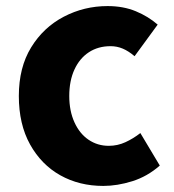

<svg xmlns="http://www.w3.org/2000/svg" viewBox="-20 -598 572 632"><path d="M320 14Q241 14 178.5 -21Q116 -56 79 -122.5Q42 -189 42 -282Q42 -376 82.5 -442Q123 -508 190 -543Q257 -578 334 -578Q386 -578 427 -561Q468 -544 499 -517L423 -413Q403 -430 384 -438Q365 -446 344 -446Q303 -446 272.5 -426Q242 -406 225 -369Q208 -332 208 -282Q208 -233 225 -195.5Q242 -158 271.5 -138Q301 -118 338 -118Q367 -118 393 -130Q419 -142 442 -160L506 -53Q465 -17 415.5 -1.5Q366 14 320 14Z"/></svg>

Font: Noto Sans KR ExtraBold
Style: Regular
Weight: 800
Designer: Ryoko NISHIZUKA  (kana, bopomofo & ideographs); Paul D. Hunt (Latin, Greek & Cyrillic); Sandoll Communications , Soo-you
Foundry: Adobe
Version: Version 2.004-H2;hotconv 1.0.118;makeotfexe 2.5.65603